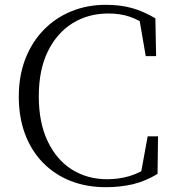

<svg xmlns="http://www.w3.org/2000/svg" viewBox="-20 -762 728 797"><path d="M419 15Q339 15 273 -11Q207 -37 158.5 -86.5Q110 -136 84 -205.5Q58 -275 58 -361Q58 -447 85 -517Q112 -587 161 -637.5Q210 -688 276 -715Q342 -742 419 -742Q480 -742 528 -728.5Q576 -715 625 -686L628 -529H585L556 -697L602 -681V-647Q559 -679 519 -692.5Q479 -706 430 -706Q346 -706 281 -665.5Q216 -625 178.5 -548.5Q141 -472 141 -362Q141 -253 178 -175.5Q215 -98 279 -58Q343 -18 425 -18Q474 -18 519 -31.5Q564 -45 607 -77V-44L563 -32L593 -196H636L634 -40Q582 -9 530.5 3Q479 15 419 15Z"/></svg>

Font: Noto Serif SC ExtraLight Light
Style: Regular
Weight: 300
Version: Version 2.002-H1;hotconv 1.1.0;makeotfexe 2.6.0